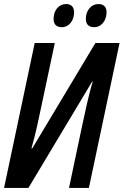

<svg xmlns="http://www.w3.org/2000/svg" viewBox="-21 -926 609 946"><path d="M444 -792C477 -792 504 -823 504 -866C504 -892 489 -906 465 -906C425 -906 402 -871 402 -833C402 -806 416 -792 444 -792ZM284 -792C318 -792 344 -823 344 -866C344 -892 329 -906 306 -906C265 -906 243 -871 243 -833C243 -806 257 -792 284 -792ZM-1 0H119L433 -524H436C417 -464 396 -364 380 -289L319 0H417L568 -714H449L138 -195H134C155 -268 172 -350 187 -422L249 -714H150Z"/></svg>

Font: Noto Sans UI Condensed Medium
Style: Italic
Weight: 500
Width: 3
Italic angle: -12°
Designer: Monotype Design Team
Foundry: Monotype Imaging Inc.
Version: Version 1.901